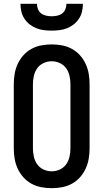

<svg xmlns="http://www.w3.org/2000/svg" viewBox="-20 -975 540 1003"><path d="M250 8Q223 8 196 3Q169 -2 145 -15Q121 -28 102.5 -48.5Q84 -69 72.5 -94Q61 -119 56.5 -146Q52 -173 52 -200V-535Q52 -562 56.5 -589Q61 -616 72.5 -641Q84 -666 102.5 -686.5Q121 -707 145 -720Q169 -733 196 -738Q223 -743 250 -743Q277 -743 304 -738Q331 -733 355 -720Q379 -707 397.5 -686.5Q416 -666 427.5 -641Q439 -616 443.5 -589Q448 -562 448 -535V-200Q448 -173 443.5 -146Q439 -119 427.5 -94Q416 -69 397.5 -48.5Q379 -28 355 -15Q331 -2 304 3Q277 8 250 8ZM250 -80Q272 -80 292.5 -89.5Q313 -99 325.5 -116.5Q338 -134 343 -156Q348 -178 348 -200V-535Q348 -557 343 -579Q338 -601 325.5 -618.5Q313 -636 292.5 -645.5Q272 -655 250 -655Q228 -655 207.5 -645.5Q187 -636 174.5 -618.5Q162 -601 157 -579Q152 -557 152 -535V-200Q152 -178 157 -156Q162 -134 174.5 -116.5Q187 -99 207.5 -89.5Q228 -80 250 -80ZM250 -815Q230 -815 209.5 -817.5Q189 -820 170 -827.5Q151 -835 135 -847.5Q119 -860 107.5 -877.5Q96 -895 91.5 -915Q87 -935 87 -955H173Q173 -941 178.5 -927Q184 -913 195.5 -904.5Q207 -896 221.5 -893Q236 -890 250 -890Q264 -890 278.5 -893Q293 -896 304.5 -904.5Q316 -913 321.5 -927Q327 -941 327 -955H413Q413 -935 408.5 -915Q404 -895 392.5 -877.5Q381 -860 365 -847.5Q349 -835 330 -827.5Q311 -820 290.5 -817.5Q270 -815 250 -815Z"/></svg>

Font: Iosevka Semibold
Style: Regular
Weight: 600
Monospace: yes
Designer: Belleve Invis
Foundry: Belleve Invis
Version: Version 33.2.3; ttfautohint (v1.8.4)